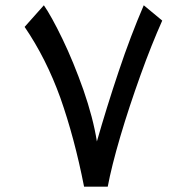

<svg xmlns="http://www.w3.org/2000/svg" viewBox="-20 -695 697 716"><path d="M381.8 1C391.1 -48.8 406.7 -111.3 428.7 -186C450.7 -260.7 476.1 -336.9 503.9 -414.6C531.7 -492.2 559.1 -560.1 585 -618.2L516.1 -675.3C483.9 -600.6 452.6 -518.6 422.4 -428.2C392.1 -337.9 365.2 -251 341.3 -167.5C332 -226.6 314.9 -291 291 -359.9C266.6 -428.7 240.7 -492.2 212.9 -549.8C185.1 -607.4 161.6 -649.4 143.6 -675.3L71.8 -594.7C125.5 -516.1 169.9 -427.7 205.1 -330.1C239.7 -231.9 269.5 -121.6 293.5 1Z"/></svg>

Font: SG Kara Light
Style: Regular
Weight: 400
Designer: Damoon Khanjanzadeh
Version: Version 1.000